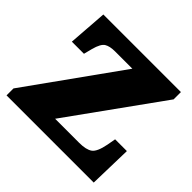

<svg xmlns="http://www.w3.org/2000/svg" viewBox="-138 -677 819 819"><g transform="rotate(45 271.0 -268.0)"><path d="M0 0V-42L299 -460H195Q163 -460 146 -449.5Q129 -439 118 -398L108 -359H35L48 -536H516V-492L217 -76H362Q404 -76 423.5 -90Q443 -104 453 -156L460 -195H531L526 0Z"/></g></svg>

Font: Noto Serif Sinhala Black
Style: Regular
Weight: 900
Designer: Jelle Bosma - Monotype Design Team
Foundry: Monotype Imaging Inc.
Version: Version 2.007; ttfautohint (v1.8.4.7-5d5b)